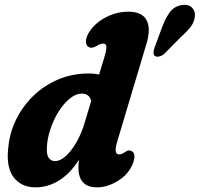

<svg xmlns="http://www.w3.org/2000/svg" viewBox="-20 -774 837 805"><path d="M594.5 -592 474 -189Q463 -153 465.2 -139.8Q467.5 -126.5 480 -126.5Q491 -126.5 506.5 -138Q520.5 -147 530.5 -141Q541.5 -136.5 543.5 -122.2Q545.5 -108 535 -83Q515.5 -40 472.2 -14.2Q429 11.5 387 11.5Q309 11.5 309 -70.5Q309 -87.5 311 -104Q273 -45 226.8 -16.8Q180.5 11.5 129 11.5Q68 11.5 36 -32.5Q4 -76.5 15.5 -162Q21.5 -220 48.5 -274.5Q75.5 -329 120 -372.2Q164.5 -415.5 223.8 -440.8Q283 -466 353.5 -466Q376 -466 395.5 -461.5L417 -532Q427 -565.5 426 -578.5Q425 -591.5 412 -591.5Q402 -591.5 384.5 -581Q366 -570.5 354.5 -575.5Q342.5 -580 340.5 -596.2Q338.5 -612.5 352 -636.5Q376 -676 421.8 -700.5Q467.5 -725 517.5 -725Q576 -725 594.5 -689.5Q613 -654 594.5 -592ZM176.5 -153Q175 -124.5 184.8 -111.5Q194.5 -98.5 210.5 -98.5Q232.5 -98.5 256 -119.8Q279.5 -141 300.2 -177Q321 -213 334.5 -258L362.5 -351Q354.5 -381.5 323.5 -381.5Q297.5 -381.5 271.8 -360.2Q246 -339 225 -305Q204 -271 190.8 -231Q177.5 -191 176.5 -153ZM659.5 -659.5Q673 -696 691 -721.5Q709 -747 741 -752.5Q768.5 -757.5 784 -743Q799.5 -728.5 797 -705.5Q795 -683 780.8 -663.5Q766.5 -644 738 -618.5L670 -549.5Q661 -541 649.8 -537.8Q638.5 -534.5 631 -538.5Q623 -543 623.5 -553Q624 -563 628 -574.5Z"/></svg>

Font: Fraunces 72pt SuperSoft
Style: Bold Italic
Weight: 700
Italic angle: -16°
Version: Version 1.000;[0bf87f6ff]